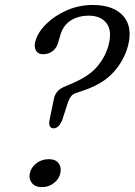

<svg xmlns="http://www.w3.org/2000/svg" viewBox="-20 -743 541 772"><path d="M195.5 -339.5Q201 -377.5 235 -392.5L276.5 -410.5Q342 -439.5 373 -477.8Q404 -516 416 -559.5Q432 -619.5 408.2 -649.8Q384.5 -680 338 -680Q294 -680 263.2 -659.8Q232.5 -639.5 221.5 -598L214.5 -574Q208.5 -550.5 192 -537.8Q175.5 -525 153 -525Q133.5 -525 124.8 -539.5Q116 -554 122 -576.5Q132 -613.5 166.5 -647.2Q201 -681 249.8 -702Q298.5 -723 352.5 -723Q437 -723 475.8 -678.5Q514.5 -634 494.5 -558Q479 -500 436.5 -452.8Q394 -405.5 317.5 -380L286 -369Q273 -365 266 -356.2Q259 -347.5 254 -334L229.5 -258Q215 -227 196 -227Q174.5 -227 178.5 -257ZM148 9.5Q122.5 9.5 109 -6.2Q95.5 -22 99.5 -43.5Q103.5 -68.5 125.2 -85.8Q147 -103 176.5 -103Q202.5 -103 215 -87.5Q227.5 -72 223 -48.5Q219 -25 197.8 -7.8Q176.5 9.5 148 9.5Z"/></svg>

Font: Fraunces 9pt S100 Light
Style: Italic
Weight: 300
Italic angle: -16°
Version: Version 1.000; ttfautohint (v1.8.3)